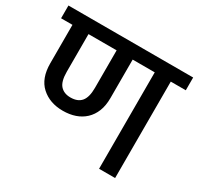

<svg xmlns="http://www.w3.org/2000/svg" viewBox="-147 -799 997 964"><g transform="rotate(30 351.5 -316.5)"><path d="M-10 -559V-633H713V-559H626V0H533V-559H405V-336Q405 -292 392 -259.5Q379 -227 355.5 -205Q332 -183 300 -172Q268 -161 229 -161Q153 -161 104.5 -205Q56 -249 56 -336V-559ZM149 -341Q149 -285 170 -261.5Q191 -238 229 -238Q271 -238 291.5 -262.5Q312 -287 312 -341V-559H149Z"/></g></svg>

Font: Mukta Medium
Style: Regular
Weight: 500
Designer: Girish Dalvi and Yashodeep Gholap
Foundry: Ek Type
Version: Version 2.538;PS 1.002;hotconv 16.6.51;makeotf.lib2.5.65220;